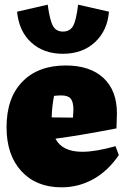

<svg xmlns="http://www.w3.org/2000/svg" viewBox="-20 -787 538 821"><path d="M243 14Q135 14 71.5 -55Q8 -124 8 -243Q8 -368 75.5 -437.5Q143 -507 261 -507Q365 -507 422.5 -453.5Q480 -400 480 -302L478 -238Q395 -222 332.5 -211.5Q270 -201 217 -194Q246 -138 332 -138Q389 -138 474 -162L488 -124Q443 -57 380 -21.5Q317 14 243 14ZM211 -377Q202 -330 201 -285L292 -284L294 -317Q294 -351 282.5 -365Q271 -379 242 -379Q235 -379 227.5 -378.5Q220 -378 211 -377ZM249 -557Q167 -557 114 -605Q61 -653 53 -737L184 -767Q193 -700 206.5 -676Q220 -652 249 -652Q279 -652 292.5 -676Q306 -700 314 -767L446 -737Q439 -655 385.5 -606Q332 -557 249 -557Z"/></svg>

Font: Piazzolla Black
Style: Regular
Weight: 900
Designer: Juan Pablo del Peral
Foundry: Huerta Tipografica
Version: Version 1.330